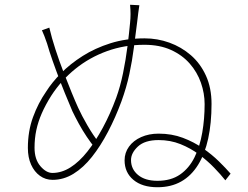

<svg xmlns="http://www.w3.org/2000/svg" viewBox="-20 -788 1040 806"><path d="M565 -766Q563 -755 560.5 -734.5Q558 -714 556 -697Q549 -643 542 -588Q535 -533 523 -477Q511 -421 490 -363Q465 -295 433.5 -235Q402 -175 366 -129.5Q330 -84 288.5 -58.5Q247 -33 201 -33Q171 -33 147.5 -50Q124 -67 110.5 -97Q97 -127 97 -167Q97 -237 118.5 -296Q140 -355 174 -404Q198 -442 236.5 -481Q275 -520 327 -553Q379 -586 444 -606.5Q509 -627 587 -627Q641 -627 691 -609Q741 -591 781 -556.5Q821 -522 844.5 -470.5Q868 -419 868 -352Q868 -271 854 -206.5Q840 -142 811.5 -96Q783 -50 740.5 -26Q698 -2 641 -2Q577 -2 540 -33Q503 -64 503 -115Q503 -147 521.5 -172.5Q540 -198 572.5 -212.5Q605 -227 646 -227Q701 -227 747.5 -209.5Q794 -192 832 -165.5Q870 -139 899 -110.5Q928 -82 948 -59L926 -31Q907 -55 879 -84Q851 -113 815.5 -139.5Q780 -166 737.5 -183Q695 -200 646 -200Q588 -200 559 -173Q530 -146 530 -116Q530 -78 559.5 -53.5Q589 -29 641 -29Q698 -29 736 -55.5Q774 -82 796.5 -127.5Q819 -173 829 -231Q839 -289 839 -351Q839 -396 823.5 -440.5Q808 -485 776.5 -521Q745 -557 697.5 -578.5Q650 -600 586 -600Q503 -600 429.5 -573.5Q356 -547 296.5 -499Q237 -451 195 -386Q171 -348 155.5 -312.5Q140 -277 132.5 -242Q125 -207 125 -168Q125 -119 149.5 -90.5Q174 -62 200 -62Q239 -62 276 -85.5Q313 -109 347 -152Q381 -195 412 -252.5Q443 -310 468 -378Q485 -425 496.5 -481Q508 -537 515 -592.5Q522 -648 526 -692Q528 -711 528 -729Q528 -747 526 -768ZM187 -672Q197 -629 213 -580Q229 -531 247 -484.5Q265 -438 281 -399Q297 -360 308 -336Q323 -303 347 -261.5Q371 -220 395 -190L379 -167Q363 -186 344.5 -213.5Q326 -241 310.5 -269.5Q295 -298 284 -321Q271 -351 252.5 -396.5Q234 -442 216.5 -489.5Q199 -537 188 -571Q183 -589 177.5 -605.5Q172 -622 166.5 -636Q161 -650 156 -661Z"/></svg>

Font: Noto Sans TC
Style: Regular
Weight: 100
Designer: Ryoko NISHIZUKA 西塚涼子 (kana, bopomofo & ideographs); Paul D. Hunt (Latin, Greek & Cyrillic); Sandoll Communications 산돌커뮤니
Foundry: Adobe
Version: Version 2.004;hotconv 1.0.118;makeotfexe 2.5.65603